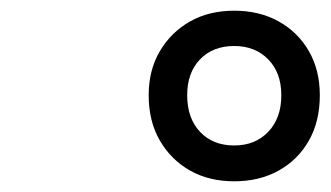

<svg xmlns="http://www.w3.org/2000/svg" viewBox="-20 -1035 618 359"><path d="M418 -696Q371 -696 335.5 -716Q300 -736 279 -772Q258 -808 258 -857Q258 -904 279 -939.5Q300 -975 335.5 -995Q371 -1015 418 -1015Q465 -1015 501 -995Q537 -975 557.5 -939.5Q578 -904 578 -857Q578 -808 557.5 -772Q537 -736 501 -716Q465 -696 418 -696ZM418 -763Q457 -763 481.5 -788.5Q506 -814 506 -857Q506 -899 481.5 -924Q457 -949 418 -949Q378 -949 354 -924Q330 -899 330 -857Q330 -814 354 -788.5Q378 -763 418 -763Z"/></svg>

Font: Playwrite BE VLG
Style: Regular
Weight: 400
Designer: Veronika Burian, José Scaglione
Foundry: TypeTogether
Version: Version 1.002